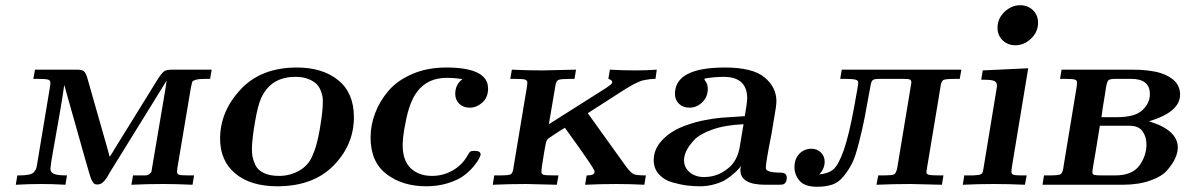

<svg xmlns="http://www.w3.org/2000/svg" viewBox="-20 -714 4588 742"><path d="M41 0 46.9 -36.1H53.2Q76.2 -36.1 91.1 -39.1Q106 -42 112.1 -50Q118.2 -58.1 119.6 -62Q121.1 -65.9 123 -77.1L171.9 -371.1Q174.8 -386.2 174.8 -394Q174.8 -403.8 165.3 -406.5Q155.8 -409.2 124 -409.2H108.9L115.2 -444.8H277.8Q296.9 -444.8 304.4 -438.5Q312 -432.1 317.9 -411.1L394 -144Q396 -138.2 398.9 -126Q401.9 -113.8 403.8 -107.9Q411.6 -119.1 425.8 -143.1L589.8 -408.2Q606 -433.1 615 -439Q624 -444.8 645 -444.8H797.9L792 -409.2H776.9Q747.1 -409.2 736.1 -405.5Q725.1 -401.9 723.6 -398.9Q722.2 -396 717.8 -376L666 -67.9Q664.1 -53.7 664.1 -50.8Q664.1 -41 672.6 -38.6Q681.2 -36.1 710 -36.1H730L724.1 0Q662.1 -2.9 613.8 -2.9H609.9Q549.8 -2.9 487.8 0L494.1 -36.1H507.8Q531.7 -36.1 541.3 -36.1Q550.8 -36.1 557.9 -42Q564.9 -47.9 565.4 -51Q565.9 -54.2 568.8 -71.8L618.2 -363.8L624 -402.8Q610.8 -380.9 595.2 -356L402.8 -44.9Q401.9 -43.9 398.4 -36.9Q395 -29.8 391.1 -24.9Q387.2 -20 382.1 -13.9Q377 -7.8 370.4 -4.4Q363.8 -1 356.9 -1Q352.1 -1 347.4 -2.4Q342.8 -3.9 339.8 -8.5Q336.9 -13.2 334.5 -17.6Q332 -22 329.1 -31.5Q326.2 -41 324 -48.1Q321.8 -55.2 317.9 -69.1Q314 -83 311 -92.8L241.2 -339.8L229 -383.8H228Q222.2 -339.8 208.5 -262.5Q194.8 -185.1 184.8 -128.4Q174.8 -71.8 174.8 -62Q174.8 -47.9 188.5 -42Q202.1 -36.1 238.8 -36.1L232.9 0Q186 -2.9 139.2 -2.9Q89.8 -2.9 41 0Z M830.6 -178.2Q830.6 -283.2 909.7 -368.2Q988.8 -453.1 1127.4 -453.1Q1226.6 -453.1 1287.1 -404.1Q1347.7 -355 1347.7 -261.2Q1347.7 -154.3 1269 -74.2Q1190.4 5.9 1051.8 5.9Q948.7 5.9 889.6 -43.2Q830.6 -92.3 830.6 -178.2ZM953.6 -137.2Q953.6 -122.1 955.6 -110.1Q957.5 -98.1 966.1 -78.1Q974.6 -58.1 998 -46.1Q1021.5 -34.2 1058.6 -34.2Q1099.6 -34.2 1135 -53.7Q1170.4 -73.2 1186.5 -109.9Q1204.6 -147.9 1216.1 -216.1Q1227.5 -284.2 1227.5 -315.9Q1227.5 -327.1 1227.1 -335.7Q1226.6 -344.2 1220.7 -360.6Q1214.8 -377 1204.8 -387.9Q1194.8 -398.9 1173.3 -408Q1151.9 -417 1121.6 -417Q1027.3 -417 989.7 -335.9Q976.6 -308.1 965.1 -240.7Q953.6 -173.3 953.6 -137.2Z M1412.1 -183.1Q1412.1 -230 1429.7 -276.6Q1447.3 -323.2 1481.2 -363Q1515.1 -402.8 1573.2 -428Q1631.3 -453.1 1704.1 -453.1Q1866.2 -453.1 1866.2 -372.1Q1866.2 -336.9 1843.8 -317.4Q1821.3 -297.9 1795.4 -297.9Q1770.5 -297.9 1754.9 -313Q1739.3 -328.1 1739.3 -351.1Q1739.3 -387.2 1767.1 -408.2Q1737.3 -413.1 1706.5 -413.1Q1616.7 -413.1 1576.2 -334Q1560.1 -301.8 1550.3 -255.4Q1540.5 -209 1538.3 -186.5Q1536.1 -164.1 1536.1 -154.8Q1536.1 -92.8 1567.6 -63.5Q1599.1 -34.2 1649.4 -34.2Q1692.4 -34.2 1729.2 -55.2Q1766.1 -76.2 1786.1 -111.8Q1793.9 -126 1798.1 -128.4Q1802.2 -130.9 1814.5 -130.9Q1837.4 -130.9 1837.4 -117.2Q1837.4 -113.3 1831.3 -101.1Q1825.2 -88.9 1809.8 -70.3Q1794.4 -51.8 1772 -34.9Q1749.5 -18.1 1710.9 -6.1Q1672.4 5.9 1627.4 5.9Q1535.6 5.9 1473.9 -41Q1412.1 -87.9 1412.1 -183.1Z M1884.3 0 1890.1 -36.1H1906.2Q1945.3 -36.1 1953.1 -40Q1960.9 -43.9 1963.9 -62Q1963.9 -65.9 1964.8 -68.8L2016.1 -377Q2018.1 -391.1 2018.1 -394Q2018.1 -403.8 2009 -406.5Q2000 -409.2 1970.2 -409.2H1952.1L1958 -444.8Q2017.1 -441.9 2076.2 -441.9L2206.1 -444.8L2200.2 -409.2H2189Q2147.9 -409.2 2138.9 -405.5Q2129.9 -401.9 2127 -386.2Q2126 -380.4 2115 -315.7Q2104 -251 2101.1 -233.9L2322.3 -374L2338.9 -386.2L2344.2 -391.1L2346.2 -396Q2346.2 -404.8 2331.1 -409.2L2336.9 -444.8Q2386.7 -441.9 2437 -441.9Q2477.1 -441.9 2518.1 -444.8L2513.2 -409.2H2512.2Q2498 -409.2 2488 -407.5Q2478 -405.8 2469 -404.3Q2460 -402.8 2448 -397.5Q2436 -392.1 2427 -387.5Q2418 -382.8 2397.9 -370.4Q2377.9 -357.9 2362.5 -347.9Q2347.2 -337.9 2313.7 -316.4Q2280.3 -294.9 2252 -276.9V-275.9L2399.9 -69.8Q2418 -45.9 2429 -41Q2439.9 -36.1 2476.1 -36.1L2470.2 0Q2417 -2.9 2363.3 -2.9Q2303.2 -2.9 2241.2 0L2247.1 -36.1H2248Q2277.8 -36.1 2277.8 -49.8V-50.8Q2277.8 -57.6 2249 -99.1Q2242.2 -108.9 2221.2 -139.2Q2187 -186 2163.1 -220.2Q2147 -211.4 2104 -182.1Q2094.2 -175.3 2091.6 -168.2Q2088.9 -161.1 2083 -126Q2080.1 -106.9 2078.1 -95.2Q2072.3 -62 2072.3 -50.8Q2072.3 -41 2080.6 -38.6Q2088.9 -36.1 2124 -36.1H2138.2L2131.8 0Q2023.9 -2.9 2013.2 -2.9Q1949.2 -2.9 1884.3 0Z M2506.3 -95.2Q2506.3 -139.2 2541.5 -175Q2576.7 -210.9 2632.3 -230Q2669.4 -243.2 2705.1 -250Q2740.7 -256.8 2767.1 -259Q2793.5 -261.2 2858.4 -265.1Q2867.2 -316.9 2867.7 -333Q2867.7 -417 2776.4 -417Q2760.3 -417 2742.4 -415.5Q2724.6 -414.1 2713.1 -412.1Q2701.7 -410.2 2701.7 -409.2Q2701.7 -408.2 2703.1 -406Q2704.6 -403.8 2704.6 -402.8Q2715.8 -388.7 2715.3 -370.1Q2715.3 -339.4 2693.8 -318.6Q2672.4 -297.9 2644.5 -297.9Q2619.6 -297.9 2604 -313Q2588.4 -328.1 2588.4 -351.1Q2588.4 -453.1 2781.7 -453.1Q2888.7 -453.1 2934.6 -415Q2980.5 -377 2980.5 -323.2Q2980.5 -305.2 2971.7 -257.8Q2962.9 -203.6 2961.4 -195.8Q2939.5 -85.9 2939.5 -64.9Q2939.5 -46.9 2995.6 -46.9Q3020.5 -46.9 3020.5 -27.8Q3020.5 -14.6 3015.6 -8.3Q3010.7 -2 3004.6 -1Q2998.5 0 2986.3 0H2938.5Q2841.3 0 2841.3 -56.2Q2841.3 -64 2843.8 -74.2Q2842.8 -71.3 2837.2 -64.2Q2831.5 -57.1 2817.6 -44.7Q2803.7 -32.2 2786.6 -21Q2769.5 -9.8 2741.9 -2Q2714.4 5.9 2684.6 5.9Q2660.6 5.9 2636 2.9Q2611.3 0 2578.9 -9Q2546.4 -18.1 2526.4 -40.5Q2506.3 -63 2506.3 -95.2ZM2623.5 -95.2Q2623.5 -66.4 2645.5 -48.1Q2667.5 -29.8 2700.7 -29.8Q2753.9 -29.8 2794.4 -64Q2830.6 -92.8 2839.4 -149.9Q2841.3 -164.1 2846.4 -192.1Q2851.6 -220.2 2853.5 -233.9Q2782.7 -231 2733.2 -213.4Q2683.6 -195.8 2662.1 -172.4Q2640.6 -148.9 2632.1 -130.1Q2623.5 -111.3 2623.5 -95.2Z M3050.3 -67.9Q3050.3 -100.1 3069.1 -119.6Q3087.9 -139.2 3116.2 -139.2Q3137.2 -139.2 3152.1 -125Q3167 -110.8 3167 -88.9Q3167 -62 3146 -40Q3181.2 -43 3200.7 -59.6Q3220.2 -76.2 3240.2 -132.1Q3260.3 -188 3281.2 -301.8Q3297.4 -389.6 3296.9 -395Q3296.9 -403.8 3284.9 -406.5Q3272.9 -409.2 3243.2 -409.2H3227.1L3232.9 -444.8H3695.3L3689 -409.2H3673.3Q3634.3 -409.2 3626.2 -405Q3618.2 -400.9 3615.2 -382.8Q3615.2 -378.9 3614.3 -376L3563 -67.9Q3563 -64.9 3561.5 -58.3Q3560.1 -51.8 3560.1 -49.8Q3560.1 -41 3569.1 -38.6Q3578.1 -36.1 3608.9 -36.1H3626L3620.1 0Q3512.2 -2.9 3499 -2.9Q3433.1 -2.9 3367.2 0L3374 -36.1H3386.2Q3427.2 -36.1 3435.1 -40Q3442.9 -43.9 3447.3 -64L3500 -381.8Q3502 -391.6 3502 -395Q3502 -403.8 3496.6 -406.5Q3491.2 -409.2 3473.1 -409.2H3377Q3360.8 -409.2 3354.5 -405.5Q3348.1 -401.9 3345.2 -388.2Q3330.1 -303.2 3321.5 -259.5Q3313 -215.8 3299.1 -161.4Q3285.2 -106.9 3272.7 -82.5Q3260.3 -58.1 3240.7 -33.4Q3221.2 -8.8 3196 -0.5Q3170.9 7.8 3138.2 7.8Q3090.3 7.8 3070.3 -15.1Q3050.3 -38.1 3050.3 -67.9Z M3700.7 0 3706.5 -36.1H3722.7Q3732.4 -36.1 3739.5 -36.1Q3746.6 -36.1 3752.7 -37.1Q3758.8 -38.1 3762.2 -38.1Q3765.6 -38.1 3769.3 -40.5Q3772.9 -43 3773.9 -43Q3774.9 -43 3776.9 -47.4Q3778.8 -51.8 3778.8 -53Q3778.8 -54.2 3780.3 -60.5Q3781.7 -66.9 3781.7 -68.8L3830.6 -366.2Q3832.5 -378.4 3833 -381.8Q3833 -396 3823 -400.9Q3813 -405.8 3783.7 -405.8H3772L3777.8 -441.9L3953.6 -450.2L3891.6 -75.2Q3888.7 -58.1 3888.7 -50.8Q3888.7 -41 3896.7 -38.6Q3904.8 -36.1 3929.7 -36.1H3947.8L3940.9 0Q3880.9 -2.9 3820.8 -2.9Q3760.7 -2.9 3700.7 0ZM3835 -606.9Q3835 -642.1 3861.8 -668Q3888.7 -693.8 3922.9 -693.8Q3951.7 -693.8 3971.7 -674.8Q3991.7 -655.8 3991.7 -626Q3991.7 -590.8 3964.8 -564.9Q3938 -539.1 3903.8 -539.1Q3875 -539.1 3855 -558.1Q3835 -577.1 3835 -606.9Z M4008.8 0 4014.6 -36.1H4030.8Q4069.8 -36.1 4077.6 -40Q4085.4 -43.9 4088.9 -62Q4088.9 -65.9 4089.8 -68.8L4140.6 -377Q4142.6 -391.1 4142.6 -394Q4142.6 -403.8 4133.5 -406.5Q4124.5 -409.2 4094.7 -409.2H4076.7L4082.5 -444.8H4355.5Q4424.3 -444.8 4466.8 -431.2Q4541 -406.2 4540.5 -348.1Q4540.5 -281.2 4420.4 -245.1Q4531.2 -211.9 4531.7 -144Q4531.7 -125 4522.2 -103.5Q4512.7 -82 4491.7 -57.1Q4470.7 -32.2 4425 -16.1Q4379.4 0 4317.9 0ZM4201.7 -48.8Q4201.7 -40 4208.7 -38.1Q4215.8 -36.1 4240.7 -36.1H4289.6Q4355.5 -36.1 4383.1 -74Q4410.6 -111.8 4410.6 -155.8Q4410.6 -184.6 4395.8 -206.3Q4380.9 -228 4344.7 -228H4230.5Q4222.7 -178.2 4215.1 -133.5Q4207.5 -88.9 4204.6 -71.8Q4201.7 -54.7 4201.7 -48.8ZM4236.8 -261.2H4296.9Q4366.7 -261.2 4395.3 -288.6Q4423.8 -315.9 4423.8 -350.1Q4423.8 -409.2 4351.6 -409.2H4291.5Q4268.6 -409.2 4263.2 -403.6Q4257.8 -397.9 4253.4 -371.1Q4252.4 -366.2 4252.4 -362.8Q4238.8 -283.2 4236.8 -261.2Z"/></svg>

Font: CMU Serif Extra
Style: BoldSlanted
Weight: 700
Italic angle: -9.46001°
Version: Version 0.7.0